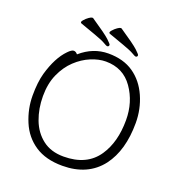

<svg xmlns="http://www.w3.org/2000/svg" viewBox="-155 -1001 1055 1141"><g transform="rotate(20 372.5 -431.0)"><path d="M222 -639Q301 -708 397 -708Q493 -708 557 -663.5Q621 -619 655.5 -541Q690 -463 690 -375Q690 -202 612 -98Q527 13 366 13Q261 13 192.5 -32.5Q124 -78 91 -157Q58 -236 58 -319.5Q58 -403 74 -461Q106 -573 162 -630Q184 -653 197.5 -653Q211 -653 222 -639ZM354 -41Q501 -41 569 -142Q630 -232 630 -371Q630 -485 569.5 -571.5Q509 -658 399 -658Q355 -658 305.5 -637.5Q256 -617 213.5 -577Q171 -537 144 -477Q117 -417 117 -337.5Q117 -258 142.5 -190.5Q168 -123 221 -82Q274 -41 354 -41ZM565 -758Q565 -746 553 -746Q549 -746 529.5 -757.5Q510 -769 462 -786Q414 -803 364 -821Q353 -826 366.5 -841.5Q380 -857 393.5 -866Q407 -875 412 -875H418Q515 -810 540 -786.5Q565 -763 565 -758ZM364 -821ZM385 -758Q385 -746 373 -746Q369 -746 349.5 -757.5Q330 -769 282 -786Q234 -803 184 -821Q173 -826 186.5 -841.5Q200 -857 213.5 -866Q227 -875 232 -875H238Q335 -810 360 -786.5Q385 -763 385 -758ZM184 -821Z"/></g></svg>

Font: ToneOZ-Pinyin-WenKai-Light
Style: Light
Weight: 300
Designer: Fontworks Inc.
Foundry: ToneOZ
Version: Version 0.240331